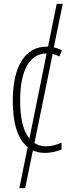

<svg xmlns="http://www.w3.org/2000/svg" viewBox="-20 -780 360 992"><path d="M214 10C241 10 274 3 298 -8V-43C271 -31 244 -24 218 -24C195 -24 175 -30 158 -41L252 -501C264 -499 276 -494 287 -488L300 -520C287 -527 273 -532 258 -535L304 -760H273L228 -539C226 -539 224 -539 221 -539C111 -539 46 -440 46 -258C46 -144 71 -61 123 -20L80 192H110L150 -3C169 6 190 10 214 10ZM84 -259C84 -421 135 -503 221 -504L132 -64C99 -104 84 -172 84 -259Z"/></svg>

Font: Noto Sans ExtraCondensed ExtraLight
Style: Regular
Weight: 200
Width: 2
Designer: Monotype Design Team
Foundry: Monotype Imaging Inc.
Version: Version 2.013